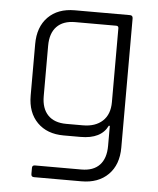

<svg xmlns="http://www.w3.org/2000/svg" viewBox="-49 -552 604 735"><g transform="rotate(5 253.0 -185.0)"><path d="M273 -29H208Q144 -29 106.5 -67Q69 -105 69 -170V-368Q69 -434 106.5 -472Q144 -510 209 -510H421Q432 -510 432 -498V-2Q432 64 394 102Q356 140 291 140H109Q98 140 98 129V105Q98 95 109 95H287Q333 95 357 69.5Q381 44 381 -4V-81H377Q352 -29 273 -29ZM381 -172V-456Q381 -465 372 -465H214Q168 -465 143.5 -439.5Q119 -414 119 -366V-172Q119 -125 143.5 -99.5Q168 -74 214 -74H278Q326 -74 353.5 -99.5Q381 -125 381 -172Z"/></g></svg>

Font: Rajdhani
Style: Regular
Weight: 400
Designer: Satya Rajpurohit, Jyotish Sonowal
Foundry: Indian Type Foundry
Version: Version 1.201 February 1, 2022